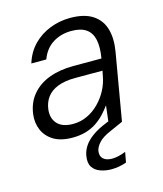

<svg xmlns="http://www.w3.org/2000/svg" viewBox="-110 -611 758 893"><g transform="rotate(-15 269.0 -164.0)"><path d="M180 12Q123 12 88.5 -9.5Q54 -31 39.5 -65.5Q25 -100 30 -140Q37 -195 69 -233Q101 -271 152 -290Q203 -309 268 -309H404Q413 -362 405.5 -397.5Q398 -433 372.5 -451Q347 -469 302 -469Q251 -469 212 -444.5Q173 -420 155 -371H83Q99 -423 133.5 -458Q168 -493 214.5 -511Q261 -529 312 -529Q380 -529 420 -502.5Q460 -476 473 -429Q486 -382 475 -320L420 0H357L368 -93Q354 -74 336.5 -55Q319 -36 296 -20.5Q273 -5 244 3.5Q215 12 180 12ZM199 -49Q235 -49 267 -64Q299 -79 324.5 -105Q350 -131 366.5 -162.5Q383 -194 389 -228L394 -253H263Q212 -253 178 -239.5Q144 -226 126 -201.5Q108 -177 104 -144Q99 -102 123 -75.5Q147 -49 199 -49ZM316 201Q288 201 263 192Q238 183 225.5 163Q213 143 219 109Q223 86 237 64.5Q251 43 278.5 23Q306 3 349 -14L408 -38L420 0L355 29Q318 45 300.5 64Q283 83 279 102Q275 127 289.5 140.5Q304 154 332 154Q346 154 363.5 150Q381 146 398 139L389 188Q373 194 354 197.5Q335 201 316 201Z"/></g></svg>

Font: DM Sans 11pt Light
Style: Italic
Weight: 300
Italic angle: -10°
Version: Version 4.004;gftools[0.9.30]